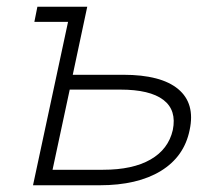

<svg xmlns="http://www.w3.org/2000/svg" viewBox="-20 -550 640 570"><path d="M78 0 182 -485H82L91 -530H239L196 -328H346Q458 -328 509 -285.5Q560 -243 543 -164Q527 -85 457.5 -42.5Q388 0 276 0ZM136 -46H286Q374 -46 427 -76.5Q480 -107 493 -164Q505 -223 465 -253.5Q425 -284 337 -284H187Z"/></svg>

Font: Geist Mono ExtraLight
Style: Italic
Weight: 200
Italic angle: -12°
Monospace: yes
Designer: Basement.studio, Andrés Briganti, Mateo Zaragoza
Foundry: Basement.studio, Vercel, Andrés Briganti, Guido Ferreyra, Mateo Zaragoza
Version: Version 1.500; ttfautohint (v1.8.4.7-5d5b)